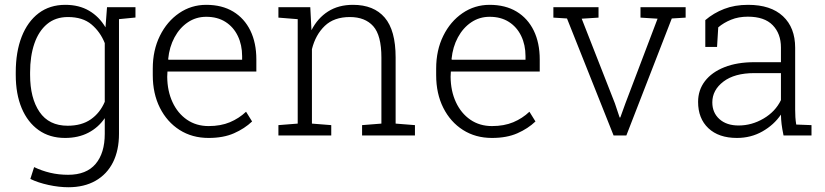

<svg xmlns="http://www.w3.org/2000/svg" viewBox="-20 -558 3399 791"><path d="M261.7 213.4Q223.1 213.4 180.2 204.1Q137.2 194.8 105 179.2L120.6 130.4Q151.9 145.5 186.8 153.8Q221.7 162.1 260.7 162.1Q335.9 162.1 373.8 117.4Q411.6 72.8 411.6 -6.8V-71.3Q385.3 -32.7 344 -11.2Q302.7 10.3 248 10.3Q184.6 10.3 139.2 -22Q93.8 -54.2 69.3 -112.5Q44.9 -170.9 44.9 -249.5V-259.8Q44.9 -344.2 69.3 -406.7Q93.8 -469.2 139.4 -503.7Q185.1 -538.1 249 -538.1Q305.7 -538.1 347.2 -513.7Q388.7 -489.3 414.6 -445.3L420.9 -528.3H470.2V-6.8Q470.2 61 445.6 110.4Q420.9 159.7 374 186.5Q327.1 213.4 261.7 213.4ZM258.8 -40Q316.4 -40 354.2 -66.4Q392.1 -92.8 411.6 -138.7V-380.4Q393.1 -426.8 356.9 -457.3Q320.8 -487.8 259.8 -487.8Q208.5 -487.8 173.8 -458.7Q139.2 -429.7 121.6 -378.4Q104 -327.1 104 -259.8V-249.5Q104 -153.8 142.8 -96.9Q181.6 -40 258.8 -40ZM458.5 -478 439.5 -528.3H538.1V-485.8Z M839.4 10.3Q771.5 10.3 719.7 -22.7Q668 -55.7 638.7 -114Q609.4 -172.4 609.4 -248.5V-275.4Q609.4 -351.1 638.7 -410.4Q668 -469.7 718 -503.9Q768.1 -538.1 829.6 -538.1Q894.5 -538.1 940.7 -510.3Q986.8 -482.4 1011.5 -431.9Q1036.1 -381.3 1036.1 -313V-263.2H669.9L668.9 -241.7Q669.4 -183.1 690.7 -137.2Q711.9 -91.3 750.2 -64.9Q788.6 -38.6 839.4 -38.6Q889.2 -38.6 927 -54.4Q964.8 -70.3 993.7 -97.7L1018.6 -57.6Q987.8 -28.3 944.1 -9Q900.4 10.3 839.4 10.3ZM673.8 -312H977.5V-326.7Q977.5 -373 959.7 -409.9Q941.9 -446.8 908.9 -467.8Q876 -488.8 829.6 -488.8Q787.6 -488.8 753.9 -466.1Q720.2 -443.4 699 -404.1Q677.7 -364.7 672.9 -314.9Z M1127 0V-42.5L1206.5 -48.8V-479L1127 -485.4V-528.3H1258.3L1263.2 -433.6Q1288.6 -483.4 1331.5 -510.7Q1374.5 -538.1 1434.1 -538.1Q1520 -538.1 1564.9 -485.6Q1609.9 -433.1 1609.9 -321.3V-48.8L1689.5 -42.5V0H1471.7V-42.5L1551.3 -48.8V-320.8Q1551.3 -412.6 1517.6 -450.2Q1483.9 -487.8 1421.4 -487.8Q1356 -487.8 1317.9 -451.2Q1279.8 -414.6 1265.1 -355.5V-48.8L1344.7 -42.5V0Z M2006.8 10.3Q1939 10.3 1887.2 -22.7Q1835.4 -55.7 1806.2 -114Q1776.9 -172.4 1776.9 -248.5V-275.4Q1776.9 -351.1 1806.2 -410.4Q1835.4 -469.7 1885.5 -503.9Q1935.5 -538.1 1997.1 -538.1Q2062 -538.1 2108.2 -510.3Q2154.3 -482.4 2179 -431.9Q2203.6 -381.3 2203.6 -313V-263.2H1837.4L1836.4 -241.7Q1836.9 -183.1 1858.2 -137.2Q1879.4 -91.3 1917.7 -64.9Q1956.1 -38.6 2006.8 -38.6Q2056.6 -38.6 2094.5 -54.4Q2132.3 -70.3 2161.1 -97.7L2186 -57.6Q2155.3 -28.3 2111.6 -9Q2067.9 10.3 2006.8 10.3ZM1841.3 -312H2145V-326.7Q2145 -373 2127.2 -409.9Q2109.4 -446.8 2076.4 -467.8Q2043.5 -488.8 1997.1 -488.8Q1955.1 -488.8 1921.4 -466.1Q1887.7 -443.4 1866.5 -404.1Q1845.2 -364.7 1840.3 -314.9Z M2507.8 0 2315.9 -481.9 2259.8 -485.4V-528.3H2445.8V-485.4L2376.5 -481L2513.2 -132.3L2532.7 -74.2H2535.6L2556.6 -132.3L2689 -481L2618.7 -485.4V-528.3H2804.7V-485.4L2747.6 -481.9L2560.5 0Z M3016.1 10.3Q2940.9 10.3 2898.4 -29.8Q2856 -69.8 2856 -138.2Q2856 -187 2884.3 -223.9Q2912.6 -260.7 2964.6 -281.2Q3016.6 -301.8 3087.9 -301.8H3197.3V-362.3Q3197.3 -419.4 3163.3 -454.3Q3129.4 -489.3 3061 -489.3Q3022.5 -489.3 2991.9 -476.8Q2961.4 -464.4 2939 -445.3L2934.1 -364.7H2885.7V-475.1Q2919.9 -504.4 2963.4 -521.2Q3006.8 -538.1 3062 -538.1Q3155.3 -538.1 3205.6 -491.2Q3255.9 -444.3 3255.9 -361.3V-106.4Q3255.9 -90.8 3256.8 -75.4Q3257.8 -60.1 3260.3 -44.9L3323.2 -42.5V0H3208Q3202.1 -28.8 3200 -46.4Q3197.8 -64 3197.3 -85.9Q3168.5 -43.5 3121.1 -16.6Q3073.7 10.3 3016.1 10.3ZM3022.9 -41Q3077.1 -41 3125.7 -69.6Q3174.3 -98.1 3197.3 -145.5V-256.8H3087.4Q3006.3 -256.8 2960.4 -221.9Q2914.6 -187 2914.6 -136.2Q2914.6 -93.8 2943.8 -67.4Q2973.1 -41 3022.9 -41Z"/></svg>

Font: Roboto Slab LO Light
Style: Regular
Weight: 300
Designer: Google
Version: Version 2.000